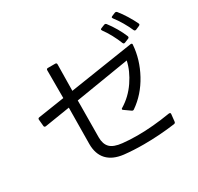

<svg xmlns="http://www.w3.org/2000/svg" viewBox="-182 -1084 1364 1323"><g transform="rotate(-30 500.0 -422.5)"><path d="M944 -689Q937 -689 934 -696Q919 -731 896.5 -769.5Q874 -808 851 -837Q847 -843 847 -845Q847 -851 855 -854L882 -865Q884 -866 888 -866Q893 -866 898 -861Q922 -832 946 -793Q970 -754 987 -718Q988 -716 988 -713Q988 -706 980 -703L950 -690Q948 -689 944 -689ZM833 -650Q826 -650 823 -658Q809 -694 788 -733Q767 -772 744 -803Q741 -808 741 -810Q741 -816 749 -819L777 -830Q779 -831 783 -831Q788 -831 793 -826Q818 -794 841 -754.5Q864 -715 878 -680L879 -675Q879 -667 871 -664L839 -651Q837 -650 833 -650ZM591 -264Q591 -269 598 -272Q671 -316 721.5 -390Q772 -464 788 -539L358 -469V-427Q356 -231 356 -176Q356 -123 383.5 -95Q411 -67 478 -60Q531 -54 596 -54Q715 -54 856 -77H859Q871 -77 869 -65L863 -9Q862 2 851 4Q726 21 602 21Q519 21 447 13Q363 3 320 -43Q277 -89 277 -169L280 -457L79 -425H76Q66 -425 65 -435L60 -488V-490Q60 -499 70 -501L280 -533V-754Q280 -766 292 -766H350Q362 -766 362 -754L359 -545L867 -623H870Q875 -623 877.5 -620Q880 -617 879 -612Q871 -499 813 -392.5Q755 -286 662 -222Q658 -219 653 -219Q650 -219 645 -222L597 -256Q591 -259 591 -264Z"/></g></svg>

Font: LINE Seed JP_TTF Regular
Style: Regular
Weight: 400
Designer: LINE & Fontrix & Fontworks
Version: Version 1.002